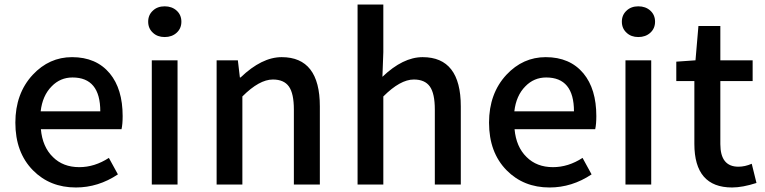

<svg xmlns="http://www.w3.org/2000/svg" viewBox="-20 -817 3385 850"><path d="M126 -63Q48 -142 48 -274Q48 -403 125 -486Q198 -564 299 -564Q406 -564 466 -492Q523 -423 523 -303Q523 -267 518 -245H161Q168 -167 214 -122Q259 -77 331 -77Q399 -77 462 -118L502 -45Q415 13 316 13Q201 13 126 -63ZM424 -324Q424 -474 301 -474Q247 -474 209 -435Q168 -394 160 -324Z M652 -550H766V0H652ZM657 -672Q636 -691 636 -721Q636 -751 657 -770Q677 -789 709 -789Q741 -789 762 -770Q783 -751 783 -721Q783 -691 762 -672Q741 -653 709 -653Q677 -653 657 -672Z M939 -550H1033L1042 -474H1045Q1139 -564 1227 -564Q1396 -564 1396 -346V0H1281V-332Q1281 -403 1259 -434Q1237 -465 1188 -465Q1128 -465 1053 -390V0H939Z M1563 -797H1677V-586L1673 -477Q1764 -564 1851 -564Q2020 -564 2020 -346V0H1905V-332Q1905 -403 1883 -434Q1861 -465 1812 -465Q1752 -465 1677 -390V0H1563Z M2223 -63Q2145 -142 2145 -274Q2145 -403 2222 -486Q2295 -564 2396 -564Q2503 -564 2563 -492Q2620 -423 2620 -303Q2620 -267 2615 -245H2258Q2265 -167 2311 -122Q2356 -77 2428 -77Q2496 -77 2559 -118L2599 -45Q2512 13 2413 13Q2298 13 2223 -63ZM2521 -324Q2521 -474 2398 -474Q2344 -474 2306 -435Q2265 -394 2257 -324Z M2749 -550H2863V0H2749ZM2754 -672Q2733 -691 2733 -721Q2733 -751 2754 -770Q2774 -789 2806 -789Q2838 -789 2859 -770Q2880 -751 2880 -721Q2880 -691 2859 -672Q2838 -653 2806 -653Q2774 -653 2754 -672Z M3054 -180V-458H2974V-544L3059 -550L3072 -702H3169V-550H3312V-458H3169V-179Q3169 -79 3249 -79Q3278 -79 3308 -92L3329 -7Q3267 13 3221 13Q3054 13 3054 -180Z"/></svg>

Font: `nÑOSM
Style: Regular
Weight: 500
Designer: Ryoko NISHIZUKA ¬âXZm¬º[P (kana & ideographs); Paul D. Hunt (Latin, Greek & Cyrillic); Wenlong ZHANG _ e¬á¬ü¬ô (bopomof
Foundry: Adobe Systems Incorporated
Version: Version 1.00 June 24, 2014, initial release